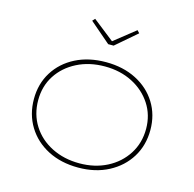

<svg xmlns="http://www.w3.org/2000/svg" viewBox="-107 -835 965 954"><g transform="rotate(15 375.5 -358.0)"><path d="M376 10Q287 10 219.5 -25Q152 -60 114 -122Q76 -184 76 -263Q76 -341 114 -402Q152 -463 219.5 -497.5Q287 -532 376 -532Q464 -532 531.5 -497.5Q599 -463 637 -402Q675 -341 675 -263Q675 -184 637 -122.5Q599 -61 531.5 -25.5Q464 10 376 10ZM376 -12Q455 -12 517.5 -44Q580 -76 616.5 -133Q653 -190 653 -263Q653 -334 616.5 -390Q580 -446 517.5 -478Q455 -510 376 -510Q296 -510 233 -478Q170 -446 134 -390.5Q98 -335 98 -263Q98 -190 134 -133Q170 -76 233.5 -44Q297 -12 376 -12ZM362 -621 255 -713 267 -726 384 -634H369L485 -726L497 -713L390 -621Z"/></g></svg>

Font: Lexend Exa Thin
Style: Regular
Weight: 250
Designer: Bonnie Shaver-Troup, Thomas Jockin
Foundry: Lexend
Version: Version 1.007